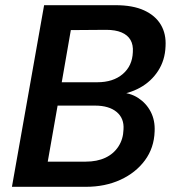

<svg xmlns="http://www.w3.org/2000/svg" viewBox="-20 -720 669 740"><path d="M26 0 150 -700H425Q492 -700 535.5 -680Q579 -660 600 -624.5Q621 -589 618 -541Q616 -488 589.5 -447Q563 -406 519.5 -382Q476 -358 422 -353L438 -364Q481 -363 512.5 -342.5Q544 -322 561 -289Q578 -256 576 -214Q574 -150 538.5 -102Q503 -54 444 -27Q385 0 311 0ZM164 -97H310Q354 -97 386 -112Q418 -127 436.5 -155.5Q455 -184 456 -221Q459 -264 429.5 -288.5Q400 -313 346 -313H202ZM218 -403H355Q416 -403 453 -434.5Q490 -466 492 -519Q494 -547 483 -566Q472 -585 448.5 -595Q425 -605 389 -605L253 -604Z"/></svg>

Font: DM Sans SemiBold
Style: Italic
Weight: 600
Italic angle: -10°
Designer: Colophon Foundry, Jonny Pinhorn
Foundry: Colophon Foundry
Version: Version 4.004;gftools[0.9.30]